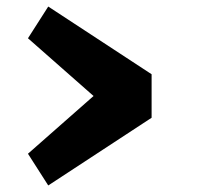

<svg xmlns="http://www.w3.org/2000/svg" viewBox="-20 -582 610 587"><path d="M443.5 -222 127.5 -15 65.5 -112 266 -288.5 65.5 -465 127.5 -562 443.5 -355Z"/></svg>

Font: League Mono Narrow ExtraBold
Style: Regular
Weight: 800
Width: 3
Designer: Tyler Finck
Foundry: The League of Moveable Type / Tyler Finck
Version: Version 2.210